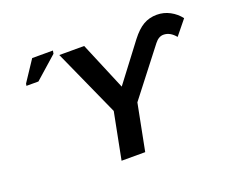

<svg xmlns="http://www.w3.org/2000/svg" viewBox="-118 -910 1295 1095"><g transform="rotate(-20 530.0 -362.5)"><path d="M589.8 0H446.3L501.5 -282.2L318.8 -688H469.7L591.8 -397L763.2 -623Q800.8 -671.9 837.2 -692.9Q873.5 -713.9 918.9 -713.9Q961.4 -713.9 998.3 -694.1Q1035.2 -674.3 1059.6 -642.1L988.3 -554.2Q956.1 -593.8 916 -593.8Q886.7 -593.8 862.8 -563L645 -282.2ZM82.5 -586.9 85 -600.1 167.5 -724.6H293.5L290 -706.1L155.3 -586.9Z"/></g></svg>

Font: Liberation Sans
Style: Bold Italic
Weight: 700
Italic angle: -12°
Designer: Steve Matteson
Foundry: Ascender Corporation
Version: Version 2.1.5